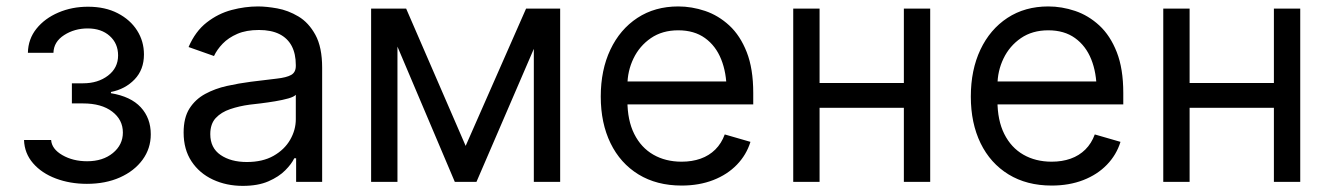

<svg xmlns="http://www.w3.org/2000/svg" viewBox="-20 -573 4194 605"><path d="M253.9 6.3Q200.7 6.3 156 -10.5Q111.3 -27.3 84.2 -58.6Q57.1 -89.8 55.7 -131.8H141.1Q143.1 -103.5 176.5 -84.2Q210 -64.9 254.4 -64.9Q304.2 -64.9 335.7 -90.8Q367.2 -116.7 367.2 -155.3Q367.2 -195.8 333.5 -221.4Q299.8 -247.1 241.7 -247.1H206.5V-310.5H241.7Q288.6 -310.5 320.3 -334.7Q352.1 -358.9 352.1 -398.4Q352.1 -436 325.7 -459.7Q299.3 -483.4 256.3 -483.4Q214.8 -483.4 182.1 -462.4Q149.4 -441.4 148.4 -406.7H67.9Q68.8 -450.2 95 -482.7Q121.1 -515.1 163.8 -533.4Q206.5 -551.8 257.3 -551.8Q311.5 -551.8 351.1 -531.2Q390.6 -510.7 412.1 -476.8Q433.6 -442.9 433.6 -401.4Q433.6 -353.5 404.1 -322.8Q374.5 -292 329.6 -283.2V-279.3Q392.1 -269 423.6 -234.9Q455.1 -200.7 455.1 -149.9Q455.1 -105 429.2 -69.6Q403.3 -34.2 357.9 -13.9Q312.5 6.3 253.9 6.3Z M745.1 12.7Q693.4 12.7 650.9 -7.1Q608.4 -26.9 583.5 -64.5Q558.6 -102.1 558.6 -155.3Q558.6 -202.1 577.1 -231.2Q595.7 -260.3 626.7 -277.1Q657.7 -293.9 695.1 -302.2Q732.4 -310.5 770.5 -315.4Q820.3 -321.8 851.6 -325.2Q882.8 -328.6 897.5 -336.9Q912.1 -345.2 912.1 -365.2V-368.2Q912.1 -403.3 899.2 -428Q886.2 -452.6 860.4 -465.6Q834.5 -478.5 795.9 -478.5Q755.9 -478.5 727.8 -466.3Q699.7 -454.1 681.6 -435.3Q663.6 -416.5 654.3 -396.5L574.2 -424.8Q595.7 -474.6 631.6 -502.4Q667.5 -530.3 709.7 -541.5Q752 -552.7 793 -552.7Q819.3 -552.7 853.5 -546.6Q887.7 -540.5 920.2 -521.2Q952.6 -502 973.9 -463.1Q995.1 -424.3 995.1 -359.4V0H913.1V-74.2H907.2Q898.9 -56.6 878.9 -36.4Q858.9 -16.1 825.9 -1.7Q793 12.7 745.1 12.7ZM757.8 -62.5Q807.6 -62.5 842 -82Q876.5 -101.6 894.3 -132.6Q912.1 -163.6 912.1 -197.3V-274.4Q906.7 -268.1 888.7 -262.9Q870.6 -257.8 847.2 -253.9Q823.7 -250 801.8 -247.3Q779.8 -244.6 766.6 -243.2Q733.9 -238.8 705.6 -229.2Q677.2 -219.7 659.9 -201.2Q642.6 -182.6 642.6 -150.4Q642.6 -106.9 675 -84.7Q707.5 -62.5 757.8 -62.5Z M1413.1 0 1181.6 -545.9H1259.8L1447.3 -113.3L1637.7 -545.9H1716.8L1481.4 0ZM1149.4 0V-545.9H1232.4V0ZM1662.1 0V-545.9H1745.1V0Z M2127.9 11.7Q2049.3 11.7 1991.9 -23.4Q1934.6 -58.6 1903.8 -121.8Q1873 -185.1 1873 -268.6Q1873 -352.5 1903.3 -416.5Q1933.6 -480.5 1988.5 -516.6Q2043.5 -552.7 2117.2 -552.7Q2159.7 -552.7 2201.7 -538.6Q2243.7 -524.4 2278.1 -492.7Q2312.5 -460.9 2333 -408.7Q2353.5 -356.4 2353.5 -280.3V-244.1H1932.6V-316.4H2308.1L2269.5 -289.1Q2269.5 -343.8 2252.4 -386.2Q2235.4 -428.7 2201.4 -453.1Q2167.5 -477.5 2117.2 -477.5Q2066.9 -477.5 2031 -452.9Q1995.1 -428.2 1976.1 -388.7Q1957 -349.1 1957 -303.7V-255.9Q1957 -193.8 1978.5 -150.9Q2000 -107.9 2038.6 -85.7Q2077.1 -63.5 2127.9 -63.5Q2160.6 -63.5 2187.5 -73Q2214.4 -82.5 2233.9 -101.8Q2253.4 -121.1 2263.7 -149.4L2344.7 -126Q2332 -85 2302 -54Q2272 -22.9 2227.5 -5.6Q2183.1 11.7 2127.9 11.7Z M2846.7 -311.5V-233.4H2543V-311.5ZM2562.5 -545.9V0H2479.5V-545.9ZM2911.1 -545.9V0H2828.1V-545.9Z M3293.9 11.7Q3215.3 11.7 3158 -23.4Q3100.6 -58.6 3069.8 -121.8Q3039.1 -185.1 3039.1 -268.6Q3039.1 -352.5 3069.3 -416.5Q3099.6 -480.5 3154.5 -516.6Q3209.5 -552.7 3283.2 -552.7Q3325.7 -552.7 3367.7 -538.6Q3409.7 -524.4 3444.1 -492.7Q3478.5 -460.9 3499 -408.7Q3519.5 -356.4 3519.5 -280.3V-244.1H3098.6V-316.4H3474.1L3435.5 -289.1Q3435.5 -343.8 3418.5 -386.2Q3401.4 -428.7 3367.4 -453.1Q3333.5 -477.5 3283.2 -477.5Q3232.9 -477.5 3197 -452.9Q3161.1 -428.2 3142.1 -388.7Q3123 -349.1 3123 -303.7V-255.9Q3123 -193.8 3144.5 -150.9Q3166 -107.9 3204.6 -85.7Q3243.2 -63.5 3293.9 -63.5Q3326.7 -63.5 3353.5 -73Q3380.4 -82.5 3399.9 -101.8Q3419.4 -121.1 3429.7 -149.4L3510.7 -126Q3498 -85 3468 -54Q3438 -22.9 3393.6 -5.6Q3349.1 11.7 3293.9 11.7Z M4012.7 -311.5V-233.4H3709V-311.5ZM3728.5 -545.9V0H3645.5V-545.9ZM4077.1 -545.9V0H3994.1V-545.9Z"/></svg>

Font: GitLab Sans
Style: Regular
Weight: 400
Designer: Rasmus Andersson
Foundry: Modifications by GitLab B.V., manufactured by rsms
Version: Version 4.000;git-c8fb6b7